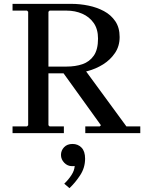

<svg xmlns="http://www.w3.org/2000/svg" viewBox="-20 -690 747 995"><path d="M422 0V-35H497L503 -41L300 -323H424L635 -35H707V0ZM350 -670Q394 -670 438 -661Q482 -652 518.5 -632.5Q555 -613 577.5 -580Q600 -547 600 -498Q600 -451 576 -415.5Q552 -380 514.5 -356.5Q477 -333 433.5 -321.5Q390 -310 350 -310H186L231 -355V-41L237 -35H311V0H45V-35H120L126 -41V-629L120 -635H45V-670ZM231 -300 186 -345H325Q371 -345 407.5 -357.5Q444 -370 466 -401.5Q488 -433 488 -490Q488 -539 465.5 -571Q443 -603 406 -619Q369 -635 325 -635H237L231 -629ZM356 56Q384 56 402.5 75Q421 94 421 132Q421 179 395.5 218Q370 257 340 285L313 262Q335 241 350.5 217Q366 193 367 170Q363 171 360 171Q357 171 353 171Q330 171 313 153.5Q296 136 296 113Q296 90 312 73Q328 56 356 56Z"/></svg>

Font: Brygada 1918 Medium
Style: Regular
Weight: 500
Designer: Mateusz Machalski | Borys Kosmynka | Przemek Hoffer
Foundry: NIEPODLEGLA 2018
Version: Version 3.006